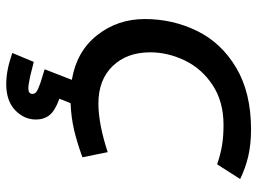

<svg xmlns="http://www.w3.org/2000/svg" viewBox="-122 -472 805 600"><g transform="rotate(90 280.0 -172.5)"><path d="M144 -240Q144 -167 187 -122.5Q230 -78 304 -78Q367 -78 456 -107L472 -28Q425 -11 386.5 -2Q348 7 303 9L289 44Q326 57 340 74.5Q354 92 354 117Q354 154 325 182Q296 210 243 210Q200 210 146 191L174 124L218 135Q246 141 256 141Q274 141 274 128Q274 120 266.5 115Q259 110 239 103L197 90L230 5Q141 -10 90.5 -74Q40 -138 40 -223Q40 -310 77 -386Q114 -462 192 -508.5Q270 -555 385 -555Q431 -555 468 -546.5Q505 -538 540 -521L494 -449Q462 -460 434 -464.5Q406 -469 371 -469Q298 -469 246.5 -435Q195 -401 169.5 -348Q144 -295 144 -240Z"/></g></svg>

Font: Cambay Devanagari
Style: Bold Italic
Weight: 700
Designer: Pooja Saxena
Foundry: Pooja Saxena
Version: Version 1.005;PS 001.005;hotconv 1.0.70;makeotf.lib2.5.58329